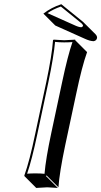

<svg xmlns="http://www.w3.org/2000/svg" viewBox="-20 -837 483 916"><path d="M272.5 -816.9 376 -732.9Q377.9 -731.4 379.4 -729.5L436 -673.3Q444.3 -664.1 442.9 -655.3Q440.4 -643.1 427.2 -640.6Q425.3 -640.6 424.8 -640.6Q408.7 -641.1 384.3 -652.3L243.7 -715.3L187 -772Q224.6 -801.3 272.5 -816.9ZM200.7 -444.8Q228 -574.2 232.9 -645L235.8 -647.9Q237.8 -647.9 286.1 -645L338.9 -647.9V-645L395.5 -588.4Q371.1 -521 343.3 -388.2L291 -143.6Q263.7 -14.2 258.8 56.6L202.1 0L199.2 2.9L255.9 59.6Q253.9 59.6 205.6 56.6L152.8 59.6L96.2 2.9V0Q121.1 -68.8 148.4 -200.2ZM210.4 -442.9 158.2 -197.8Q132.3 -75.2 109.4 -8.3Q127.4 -9.8 148.9 -9.8Q174.3 -9.8 192.4 -7.8Q198.2 -78.6 224.6 -202.1L276.9 -447.3Q303.2 -571.3 325.7 -636.2Q307.1 -634.8 286.1 -634.8Q260.7 -634.8 242.7 -637.2Q236.3 -566.4 210.4 -442.9ZM270.5 -805.7Q234.4 -793.5 206.5 -774.4L332 -718.3Q355.5 -707 368.2 -707Q373.5 -708 376.5 -713.9Q375.5 -719.7 369.1 -725.6Z"/></svg>

Font: Linux Biolinum Shadow O
Style: Italic
Weight: 400
Italic angle: -12°
Designer: Philipp H. Poll
Foundry: Philipp H. Poll
Version: Version 0.6.2